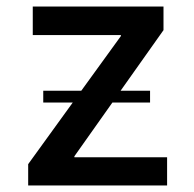

<svg xmlns="http://www.w3.org/2000/svg" viewBox="-20 -566 591 586"><path d="M66 0H490V-86H207V-89L323 -253H438V-289H348L479 -474V-546H80V-459H349V-456L228 -289H112V-253H202L66 -65Z"/></svg>

Font: Wafeq Medium
Style: Regular
Weight: 500
Designer: Rasmus Andersson & Azza Alameddine
Foundry: Google & TypeTogether
Version: Version 3.000;January 28, 2025;FontCreator 15.0.0.3014 64-bi